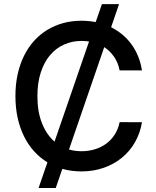

<svg xmlns="http://www.w3.org/2000/svg" viewBox="-20 -840 775 952"><path d="M56.5 -363.6Q56.5 -421.9 67.6 -472.1Q78.8 -522.4 99.4 -563.9Q120 -605.5 149.3 -637.8Q178.6 -670.1 215 -692.1Q251.4 -714.1 293.9 -725.7Q336.3 -737.2 383.5 -737.2Q402 -737.2 419.7 -735.4Q437.5 -733.7 454.5 -730.5L485.4 -819.6H570.3L530.9 -704.9Q560.7 -690 586.3 -668.9Q611.9 -647.7 631.6 -620.7Q651.3 -593.8 664.6 -561.3Q677.9 -528.8 683.9 -490.8H573.2Q565.7 -529.5 545.6 -558.4Q525.6 -587.4 496.8 -606.2L322.1 -98.7Q351.6 -90.2 384.2 -90.2Q418.7 -90.2 449.9 -99.6Q481.2 -109 506.2 -127.3Q531.2 -145.6 548.7 -172.6Q566.1 -199.6 573.2 -234.4L683.9 -234Q675.1 -180 649.5 -135.1Q623.9 -90.2 584.7 -58.1Q545.5 -25.9 494.5 -8Q443.5 9.9 383.5 9.9Q333.8 9.9 289.1 -2.8L256.4 92.3H171.2L215.2 -35.2Q178.6 -57.2 149.3 -89.5Q120 -121.8 99.4 -163.4Q78.8 -204.9 67.6 -255.1Q56.5 -305.4 56.5 -363.6ZM165.5 -363.6Q165.5 -285.2 188.4 -228.3Q211.3 -171.5 250.4 -137.8L421.5 -634.2Q412.3 -635.7 403.2 -636.4Q394.2 -637.1 384.6 -637.1Q337.7 -637.1 297.6 -619.1Q257.5 -601.2 228.2 -566.6Q198.9 -532 182.2 -480.8Q165.5 -429.7 165.5 -363.6Z"/></svg>

Font: Cannonade Med
Style: Regular
Weight: 500
Designer: Rasmus Andersson
Foundry: rsms
Version: Version 3.012;git-f93a4a705